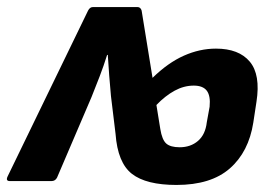

<svg xmlns="http://www.w3.org/2000/svg" viewBox="-45 -514 775 545"><path d="M456 11Q370 11 329.5 -20.5Q289 -52 283 -134L270 -241Q267 -273 265 -299.5Q263 -326 261 -358H259Q249 -326 238 -297.5Q227 -269 215 -239L117 -10Q112 0 101 0H-17Q-30 0 -23 -14L205 -484Q210 -494 219 -494H345Q354 -494 357 -484L388 -293Q432 -336 477 -356Q522 -376 568 -376Q633 -376 664 -339Q695 -302 683 -225L674 -166Q661 -83 607.5 -36Q554 11 456 11ZM465 -96Q496 -96 517 -114Q538 -132 542 -167L550 -211Q553 -242 542 -256.5Q531 -271 505 -271Q477 -271 450.5 -256.5Q424 -242 399 -216L410 -148Q415 -117 427 -106.5Q439 -96 465 -96Z"/></svg>

Font: Sofia Sans Semi Condensed ExtraBold
Style: Italic
Weight: 800
Italic angle: -9°
Version: Version 4.100